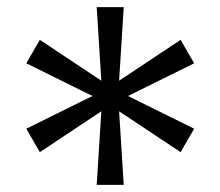

<svg xmlns="http://www.w3.org/2000/svg" viewBox="-20 -545 620 540"><path d="M252 -25 265 -232 92 -117 54 -183 240 -275 54 -367 92 -433 265 -318 252 -525H328L315 -318L488 -433L526 -367L340 -275L526 -183L488 -117L315 -232L328 -25Z"/></svg>

Font: Sometype Mono
Style: Regular
Weight: 400
Monospace: yes
Designer: Ryoichi Tsunekawa
Foundry: Dharma Type
Version: Version 1.000; ttfautohint (v1.8.3)